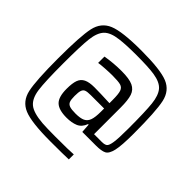

<svg xmlns="http://www.w3.org/2000/svg" viewBox="-193 -894 1200 1200"><g transform="rotate(45 406.5 -294.0)"><path d="M73 -294Q73 -491 89.5 -566Q106 -641 172 -668.5Q238 -696 406 -696Q575 -696 641 -669Q707 -642 723.5 -567Q740 -492 740 -294Q740 -189 729.5 -143.5Q719 -98 696.5 -86.5Q674 -75 625 -75H505L501 -135H496Q481 -95 449 -81.5Q417 -68 372 -68Q304 -68 274.5 -96Q245 -124 245 -196Q245 -246 255 -273.5Q265 -301 290.5 -313.5Q316 -326 362 -326Q410 -326 498 -322V-350Q498 -402 490.5 -424Q483 -446 461.5 -452Q440 -458 388 -458Q363 -458 324.5 -455.5Q286 -453 270 -450V-506Q339 -518 410 -518Q478 -518 511 -502.5Q544 -487 555.5 -452.5Q567 -418 567 -351V-117H635Q660 -117 671.5 -125.5Q683 -134 688.5 -171Q694 -208 694 -294Q694 -444 687 -508.5Q680 -573 653.5 -604.5Q627 -636 563 -646Q510 -654 405 -654Q312 -654 259 -647Q191 -639 162 -608.5Q133 -578 125.5 -512.5Q118 -447 118 -294Q118 -133 127 -67.5Q136 -2 170.5 26.5Q205 55 290 62Q331 65 406 65Q536 65 567 62V106Q531 108 406 108Q238 108 172 80.5Q106 53 89.5 -22Q73 -97 73 -294ZM498 -246V-275H380Q350 -275 336.5 -270Q323 -265 317.5 -249.5Q312 -234 312 -200Q312 -168 318 -153Q324 -138 341 -132Q358 -126 394 -126Q436 -126 458 -136.5Q480 -147 489 -172.5Q498 -198 498 -246Z"/></g></svg>

Font: Assailand
Style: Regular
Weight: 400
Designer: Hector Gatti with collaboration of the Omnibus-Type team
Foundry: Omnibus-Type
Version: Version 0.072;October 19, 2019;FontCreator 12.0.0.2547 64-bi